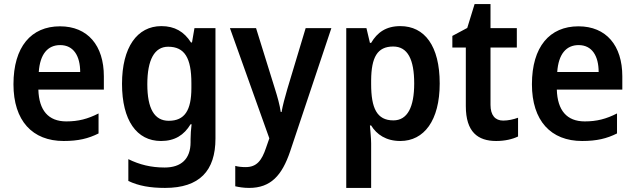

<svg xmlns="http://www.w3.org/2000/svg" viewBox="-20 -681 3113 941"><path d="M274 -552C133 -552 46 -452 46 -268C46 -89 139 10 292 10C364 10 413 -2 463 -27V-125C410 -98 364 -86 305 -86C217 -86 171 -140 168 -242H489V-307C489 -458 410 -552 274 -552ZM275 -460C341 -460 373 -406 373 -328H170C176 -416 214 -460 275 -460Z M771 -553C652 -553 578 -449 578 -270C578 -91 650 10 769 10C837 10 882 -19 914 -72H919C916 -50 914 -18 914 1V16C914 98 868 140 787 140C720 140 664 126 609 99V206C660 230 716 240 789 240C958 240 1036 156 1036 -2V-543H933L921 -473H916C882 -526 836 -553 771 -553ZM804 -452C885 -452 918 -397 918 -273V-250C918 -140 885 -89 807 -89C737 -89 702 -148 702 -268C702 -388 737 -452 804 -452Z M1107 -543 1300 -3 1284 43C1263 106 1238 138 1184 138C1165 138 1146 136 1133 132V232C1151 236 1173 240 1201 240C1307 240 1362 179 1402 61L1604 -543H1478L1388 -244C1376 -203 1365 -162 1360 -132H1356C1351 -167 1340 -206 1328 -244L1235 -543Z M1942 -553C1872 -553 1829 -522 1799 -471H1793L1776 -543H1677V240H1799V22C1799 -5 1795 -38 1793 -66H1799C1826 -22 1872 10 1942 10C2058 10 2135 -90 2135 -272C2135 -456 2061 -553 1942 -553ZM1907 -453C1978 -453 2010 -390 2010 -272C2010 -156 1977 -91 1908 -91C1827 -91 1799 -151 1799 -269V-288C1800 -400 1829 -453 1907 -453Z M2446 -90C2407 -90 2384 -116 2384 -167V-448H2513V-543H2384V-661H2306L2270 -544L2197 -505V-448H2263V-161C2263 -34 2322 10 2412 10C2455 10 2492 1 2519 -12V-104C2497 -96 2471 -90 2446 -90Z M2815 -552C2674 -552 2587 -452 2587 -268C2587 -89 2680 10 2833 10C2905 10 2954 -2 3004 -27V-125C2951 -98 2905 -86 2846 -86C2758 -86 2712 -140 2709 -242H3030V-307C3030 -458 2951 -552 2815 -552ZM2816 -460C2882 -460 2914 -406 2914 -328H2711C2717 -416 2755 -460 2816 -460Z"/></svg>

Font: Noto Sans Lao Looped SemiCondensed SemiBold
Style: Regular
Weight: 600
Width: 4
Designer: Mark Frömberg, Ben Mitchell
Foundry: The Fontpad Ltd
Version: Version 1.002